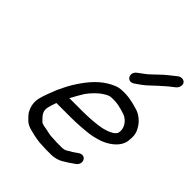

<svg xmlns="http://www.w3.org/2000/svg" viewBox="-216 -877 1006 1006"><g transform="rotate(45 287.5 -374.0)"><path d="M540 -758C530.7 -758 522.2 -754.7 514.7 -748L504.8 -740C490.5 -729.5 472.4 -713.7 458.1 -702C440.5 -685 429.2 -675 409.4 -656C390.1 -638 386.2 -636.8 366.6 -622L353.3 -612C316.1 -584.3 348.7 -533.5 386.2 -564L399.3 -573C407.3 -579 414.2 -584 419.8 -588C433.5 -597.3 463.5 -627.4 477.1 -639.5C497.9 -658 519 -677.6 541.2 -694L551.1 -702C558.5 -708 563.2 -715.7 565.4 -725C569.7 -743.5 558.5 -758 540 -758ZM196.6 -267C205.2 -284.7 227.1 -321.9 237 -338C253.9 -362.6 285.5 -395.2 309.4 -409C321.1 -416.1 333.5 -425 350.1 -425C390.3 -427.6 419.5 -419.3 447.7 -410C479 -403.4 510.3 -368.8 508.1 -334C507 -329.3 506.4 -325 506.1 -321C504.9 -315.9 500.1 -311.8 495.9 -307C490.8 -301.4 481.6 -297.3 475.9 -294L462.5 -288C449.2 -283.4 433.9 -278.4 417.7 -276C377.3 -269.5 333.5 -267 288.6 -267ZM166.4 -201H273.4C287.4 -201 300.8 -201.3 313.6 -202L350.1 -204C361.1 -205.3 372 -206.3 382.8 -207C415.6 -209 447.8 -218.1 474.4 -227L496.7 -237C526.9 -253.5 562.5 -279.3 572.3 -322C576.8 -359.5 576.2 -380 562.5 -405C547.8 -434.9 516.7 -464.7 479.4 -474C444.7 -483.9 410.4 -493.5 364.4 -491C332.7 -491 307.3 -476.5 283.9 -463C231.9 -431.1 193.6 -381.8 159.5 -327C141.1 -296.6 134 -279.6 119.7 -250C108.9 -219.6 93.4 -188 85.1 -152C76.5 -114.9 87.3 -83.9 99.5 -63C107.1 -51.8 119.1 -40.7 128.2 -31C139.9 -18.9 158.7 -10.6 180.4 -6C209.1 1.6 241.5 9 277.9 9C285.1 9.7 291.7 10 297.7 10H338.7C362.3 10 389 2.1 404.8 -8C425 -19.7 443.1 -32.1 462.6 -46C501.1 -72 471.7 -125.5 432.2 -96C420.4 -88.5 407.6 -77.8 394.6 -72C383.3 -63.9 371.6 -56 353.9 -56H312.9C308.3 -56 302.7 -56.3 296.2 -57C289.5 -57 282.6 -57.3 275.4 -58C261.7 -58 243.3 -62.8 231.1 -65.5C215 -69 191 -70.2 182.7 -81C166.8 -98.5 142.7 -115.5 151.3 -153C152.7 -159 154.6 -165.7 156.9 -173C159.2 -183 164.4 -192.4 166.4 -201Z"/></g></svg>

Font: HoneyBee
Style: RegIt
Weight: 400
Foundry: Cannot Into Space Fonts
Version: Version 0.89